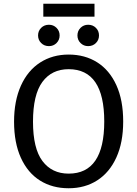

<svg xmlns="http://www.w3.org/2000/svg" viewBox="-20 -992 732 1024"><path d="M637 -344Q637 -232 600.5 -152Q564 -72 498.5 -30Q433 12 346 12Q259 12 193.5 -29Q128 -70 91.5 -150Q55 -230 55 -343Q55 -454 91.5 -535Q128 -616 194 -658.5Q260 -701 346 -701Q433 -701 498.5 -659.5Q564 -618 600.5 -538Q637 -458 637 -344ZM156 -343Q156 -200 206.5 -133Q257 -66 346 -66Q536 -66 536 -344Q536 -623 346 -623Q256 -623 206 -555Q156 -487 156 -343ZM298 -803Q298 -779 281.5 -762.5Q265 -746 241 -746Q216 -746 199.5 -762.5Q183 -779 183 -803Q183 -827 199.5 -843.5Q216 -860 241 -860Q265 -860 281.5 -843.5Q298 -827 298 -803ZM508 -803Q508 -779 491.5 -762.5Q475 -746 450 -746Q426 -746 409.5 -762.5Q393 -779 393 -803Q393 -827 409.5 -843.5Q426 -860 450 -860Q475 -860 491.5 -843.5Q508 -827 508 -803ZM211 -903V-972H484V-903Z"/></svg>

Font: FiraGO
Style: Regular
Weight: 400
Designer: bBox Type
Foundry: bBox Type GmbH
Version: Version 1.001;April 20, 2020;FontCreator 12.0.0.2555 64-bit